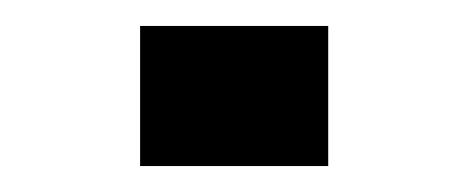

<svg xmlns="http://www.w3.org/2000/svg" viewBox="-20 -408 360 148"><path d="M233 -280V-388H88V-280Z"/></svg>

Font: Gamestation Extended
Style: Regular
Weight: 400
Width: 7
Designer: Jonas Hecksher
Foundry: Jonas Hecksher, Playtypeª, e-types AS
Version: Version 1.003